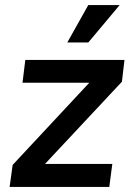

<svg xmlns="http://www.w3.org/2000/svg" viewBox="-20 -740 534 759"><path d="M18 -1 30 -88 333 -413H69L80 -503H472L462 -417L158 -92H424L412 -1ZM329 -572H246L329 -720H453Z"/></svg>

Font: Inclusive Sans Medium
Style: Italic
Weight: 500
Italic angle: -7°
Designer: Olivia King
Foundry: Olivia King
Version: Version 2.004